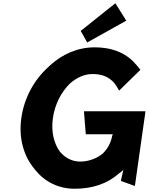

<svg xmlns="http://www.w3.org/2000/svg" viewBox="-20 -1138 914 1180"><path d="M516 -877 756 -1011 689 -1118 476 -948ZM496 -454 507 -315 508 -313H673L669 -301C661 -260 642 -225 615 -198V-197C576 -163 522 -145 473 -145C423 -145 380 -168 350 -204L348 -206C312 -255 293 -329 305 -412C317 -497 356 -571 408 -623L409 -624C451 -661 498 -683 549 -683C603 -683 648 -668 684 -626L685 -624C694 -612 703 -599 712 -581L843 -709C838 -715 832 -723 826 -730L820 -737C764 -805 682 -847 561 -847C457 -847 362 -805 285 -734L277 -726C190 -648 128 -536 111 -412C94 -290 125 -180 190 -102L196 -94C254 -22 338 22 439 22C547 22 640 -8 713 -74H714L738 -93L723 -28L726 -25L809 5L874 -453L873 -454Z"/></svg>

Font: Hussar Woodtype
Style: SeBdObl
Weight: 900
Foundry: Cannot Into Space Fonts
Version: Version 1.07